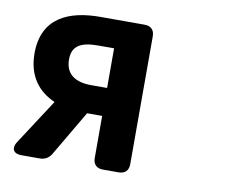

<svg xmlns="http://www.w3.org/2000/svg" viewBox="-80 -809 1161 954"><g transform="rotate(10 500.0 -332.5)"><path d="M446 -222V-10C446 22 464 40 496 40H575C607 40 625 22 625 -10V-655C625 -687 607 -705 575 -705H352C193 -705 61 -650 61 -470C61 -355 118 -285 201 -249L52 -20C30 14 44 40 84 40H176C203 40 222 29 236 6L370 -222ZM235 -470C235 -540 280 -563 366 -563H446V-363H366C280 -363 235 -400 235 -470Z"/></g></svg>

Font: コーポレート・ロゴ（ラウンド）ver3 Bold
Style: Regular
Weight: 700
Designer: [KANA_main] LOGOTYPE.JP [Source Han Sans] Ryoko NISHIZUKA 西塚涼子 (kana, bopomofo & ideographs); Paul D. Hunt (Latin, Greek
Version: Version 12.001;FEAKit 1.0